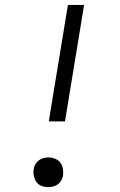

<svg xmlns="http://www.w3.org/2000/svg" viewBox="-20 -755 490 783"><path d="M179 -260 257 -735H323L245 -260ZM177 8Q163 8 149.5 3Q136 -2 128.5 -13Q121 -24 118 -38Q115 -52 118 -67Q119 -77 125 -86.5Q131 -96 139.5 -102Q148 -108 157.5 -110.5Q167 -113 177 -113Q191 -113 205 -107.5Q219 -102 226.5 -91.5Q234 -81 236.5 -66.5Q239 -52 237 -38Q235 -28 229.5 -18.5Q224 -9 215.5 -3Q207 3 197 5.5Q187 8 177 8Z"/></svg>

Font: Iosevka Etoile Light
Style: Italic
Weight: 300
Italic angle: -9°
Designer: Belleve Invis
Foundry: Belleve Invis
Version: Version 22.1.2; ttfautohint (v1.8.4)